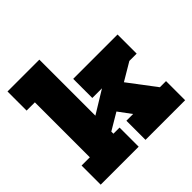

<svg xmlns="http://www.w3.org/2000/svg" viewBox="-197 -971 1151 1151"><g transform="rotate(-45 379.0 -395.0)"><path d="M293 -162H345V0H23V-162H93V-628H23V-790H293ZM541 -355 687 -162H739V0H403V-162H460L369 -285ZM224 -139 164 -236 437 -403H355V-565H731V-403H669Z"/></g></svg>

Font: Hepta Slab ExtraBold
Style: Regular
Weight: 800
Designer: Michael LaGattuta
Foundry: Michael LaGattuta
Version: Version 1.102